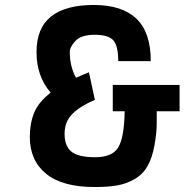

<svg xmlns="http://www.w3.org/2000/svg" viewBox="-20 -747 761 773"><path d="M434 -299V-405H703V-299H611Q611 -286 611 -249.5Q611 -213 602 -162.5Q593 -112 574 -78.5Q555 -45 522 -26Q489 -7 452 -0.5Q415 6 361 6Q231 6 165.5 -47.5Q100 -101 100 -196Q100 -250 117.5 -293Q135 -336 184 -374Q127 -440 127 -537Q127 -634 185.5 -680.5Q244 -727 357.5 -727Q471 -727 529 -672Q587 -617 587 -501H456Q456 -564 435.5 -585.5Q415 -607 361 -607Q307 -607 284 -582.5Q261 -558 261 -538Q261 -479 286 -434Q327 -452 338 -456L362 -345Q305 -321 272.5 -289.5Q240 -258 240 -208.5Q240 -159 267.5 -136.5Q295 -114 363.5 -114Q432 -114 456 -153.5Q480 -193 482 -299Z"/></svg>

Font: Viga
Style: Regular
Weight: 400
Designer: Oscar Yáñez
Foundry: Fontstage
Version: Version 1.001